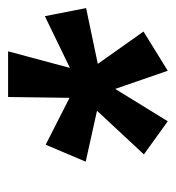

<svg xmlns="http://www.w3.org/2000/svg" viewBox="-0 -781 435 475"><g transform="rotate(-90 217.5 -543.5)"><path d="M297 -519 377 -406 280 -346 235 -476 155 -346 73 -405 181 -521 55 -549 97 -648 213 -589 215 -741H328L287 -588L415 -650L435 -548Z"/></g></svg>

Font: Fira Sans Condensed Medium
Style: Italic
Weight: 500
Width: 3
Italic angle: -8°
Designer: bBox Type GmbH & Carrois Corporate GbR & Edenspiekermann AG
Foundry: bBox Type GmbH & Carrois Corporate GbR & Edenspiekermann AG
Version: Version 4.301